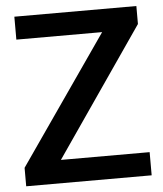

<svg xmlns="http://www.w3.org/2000/svg" viewBox="-51 -732 659 776"><g transform="rotate(-5 279.0 -343.5)"><path d="M24 0H533V-94H173L531 -614V-687H36V-594H384L24 -75Z"/></g></svg>

Font: Ronzino Medium
Style: Regular
Weight: 500
Designer: Nunzio Mazzaferro
Foundry: Collletttivo
Version: Version 1.000;Glyphs 3.3 (3337)